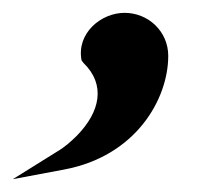

<svg xmlns="http://www.w3.org/2000/svg" viewBox="-80 -113 310 299"><path d="M-60 166 20 151C132 130 182 41 182 -26C182 -64 151 -93 114 -93C77 -93 39 -61 47 -19L50 -15C85 19 76 61 40 98C31 107 21 116 9 123Z"/></svg>

Font: Charger Sport
Style: BlkExt
Weight: 900
Designer: Jasper
Foundry: Cannot Into Space Fonts
Version: Version 1.1